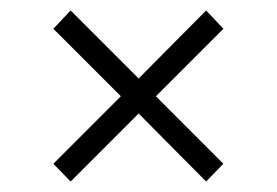

<svg xmlns="http://www.w3.org/2000/svg" viewBox="-20 -506 529 367"><path d="M407 -451 278 -322 407 -193 374 -159 245 -289 115 -159 82 -193 211 -322 82 -451 115 -486 245 -356 374 -486Z"/></svg>

Font: TypoPRO Montserrat Alternates
Style: Regular
Weight: 300
Designer: Julieta Ulanovsky
Foundry: Julieta Ulanovsky
Version: Version 6.001